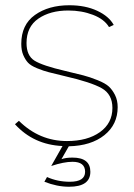

<svg xmlns="http://www.w3.org/2000/svg" viewBox="-20 -547 512 731"><path d="M149 145 159 127Q199 145 246 145Q304 145 304 107Q304 69 256 69Q223 69 175 85L218 9Q108 4 37 -74L52 -87Q130 -10 235 -10Q313 -10 360.5 -44Q408 -78 408 -136Q408 -188 367.5 -211Q327 -234 227 -257Q186 -267 166 -272Q146 -277 121.5 -287Q97 -297 86.5 -308.5Q76 -320 68.5 -337.5Q61 -355 61 -380Q61 -453 113 -490Q165 -527 244 -527Q305 -527 350 -506Q395 -485 413 -452L395 -444Q377 -474 334 -490.5Q291 -507 240 -507Q171 -507 126 -476Q81 -445 81 -383Q81 -335 111.5 -316Q142 -297 228 -277Q274 -266 297.5 -260Q321 -254 351 -242Q381 -230 394.5 -217.5Q408 -205 418 -185Q428 -165 428 -139Q428 -73 377.5 -32.5Q327 8 242 10L214 59Q230 53 256 53Q324 53 324 107Q324 164 243 164Q197 164 149 145Z"/></svg>

Font: Raleway
Style: Thin
Weight: 100
Designer: Matt McInerney, Pablo Impallari, Rodrigo Fuenzalida
Foundry: Matt McInerney, Pablo Impallari, Rodrigo Fuenzalida
Version: Version 3.000